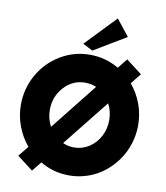

<svg xmlns="http://www.w3.org/2000/svg" viewBox="-116 -1218 1162 1340"><g transform="rotate(10 465.0 -548.0)"><path d="M46.9 -413.1Q46.9 -527.3 102.1 -625.5Q157.2 -723.6 253.2 -781.7Q349.1 -839.8 462.9 -839.8Q572.8 -839.8 668 -784.2L723.1 -853L835 -767.1L775.9 -692.9Q824.7 -634.8 851.3 -563Q877.9 -491.2 877.9 -413.1Q877.9 -344.7 857.2 -279.8Q836.4 -214.8 798.3 -161.9Q760.3 -108.9 709.5 -68.8Q658.7 -28.8 595 -6.8Q531.2 15.1 462.9 15.1Q351.1 15.1 257.8 -41L203.1 26.9L90.8 -59.1L149.9 -131.8Q101.1 -189.9 74 -262.5Q46.9 -335 46.9 -413.1ZM252 -413.1Q252 -351.6 280.8 -296.9L542 -626Q507.8 -642.1 462.9 -642.1Q375 -642.1 313.5 -574.7Q252 -507.3 252 -413.1ZM383.8 -200.2Q420.4 -183.1 462.9 -183.1Q521 -183.1 569.3 -214.4Q617.7 -245.6 645.3 -298.3Q672.9 -351.1 672.9 -413.1Q672.9 -475.1 645 -527.8ZM401.9 -907.2 608.9 -1123 700.2 -1007.8 472.2 -871.1Z"/></g></svg>

Font: Hussar Preview
Style: Bold
Weight: 700
Foundry: Cannot Into Space Fonts, PlusOne Fonts
Version: Version 2.29RC2 "Millennial"